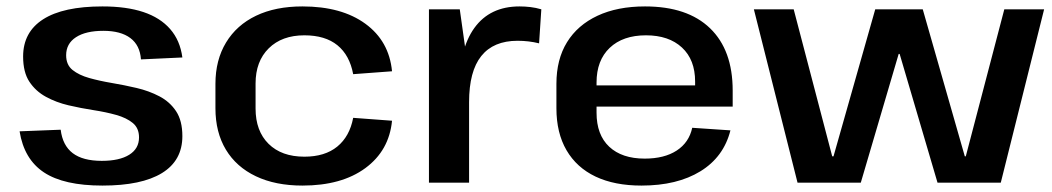

<svg xmlns="http://www.w3.org/2000/svg" viewBox="-20 -569 3276 598"><path d="M299 9Q179 9 117 -32Q55 -73 41 -160L169 -165Q175 -116 206.5 -92Q238 -68 297 -68Q352 -68 382.5 -87Q413 -106 413 -141Q413 -170 393.5 -186Q374 -202 342 -211Q310 -220 271 -226Q232 -232 193.5 -241Q155 -250 123 -267.5Q91 -285 71.5 -314.5Q52 -344 52 -393Q52 -469 114.5 -509Q177 -549 299 -549Q374 -549 426.5 -531.5Q479 -514 510 -478.5Q541 -443 548 -390L419 -384Q416 -428 386 -450.5Q356 -473 302 -473Q247 -473 216.5 -453Q186 -433 186 -397Q186 -367 206 -351Q226 -335 258 -326Q290 -317 328.5 -310.5Q367 -304 405.5 -295Q444 -286 476.5 -269Q509 -252 528.5 -222.5Q548 -193 548 -145Q548 -69 484.5 -30Q421 9 299 9Z M922 9Q838 9 777 -20Q716 -49 683.5 -103Q651 -157 651 -232V-308Q651 -382 684 -436.5Q717 -491 777.5 -520Q838 -549 922 -549Q1044 -549 1118 -495Q1192 -441 1201 -347L1080 -338Q1069 -397 1031 -428Q993 -459 928 -459Q858 -459 817 -418.5Q776 -378 776 -309V-231Q776 -161 816.5 -121Q857 -81 928 -81Q992 -81 1030.5 -112.5Q1069 -144 1080 -202L1201 -193Q1192 -100 1118 -45.5Q1044 9 922 9Z M1316 -540H1412L1441 -334V0H1316ZM1409 -284Q1409 -415 1457.5 -482Q1506 -549 1598 -549Q1615 -549 1632 -547Q1649 -545 1666 -540L1659 -434Q1627 -442 1592 -442Q1517 -442 1479 -394.5Q1441 -347 1441 -251Z M1978 9Q1894 9 1835 -19Q1776 -47 1744.5 -101Q1713 -155 1713 -232V-308Q1713 -384 1746 -437.5Q1779 -491 1841 -520Q1903 -549 1989 -549Q2121 -549 2191.5 -481Q2262 -413 2262 -287V-237H1815V-303H2163L2145 -278V-315Q2145 -383 2104 -421Q2063 -459 1992 -459Q1920 -459 1879 -420Q1838 -381 1838 -312V-218Q1838 -149 1877.5 -112Q1917 -75 1988 -75Q2049 -75 2087.5 -100Q2126 -125 2136 -171L2255 -163Q2234 -80 2161.5 -35.5Q2089 9 1978 9Z M2328 -540H2452L2572 -82H2576L2706 -540H2854L2985 -82H2988L3108 -540H3232L3097 0H2900L2782 -401H2779L2661 0H2464Z"/></svg>

Font: Pathway Extreme 28pt SemiBold
Style: Regular
Weight: 600
Designer: Eduardo Rodriguez Tunni
Foundry: Eduardo Rodriguez Tunni
Version: Version 1.001;gftools[0.9.26]